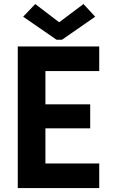

<svg xmlns="http://www.w3.org/2000/svg" viewBox="-20 -956 572 976"><path d="M70.3 -719.7H484.4V-594.7H210.9V-425.8H438.5V-303.7H210.9V-125H484.4V0H70.3ZM279.3 -843.8H282.2L404.3 -935.5L463.9 -871.1L294.9 -753.9H267.6L97.7 -871.1L159.2 -935.5Z"/></svg>

Font: Reddit Sans Fudge
Style: Bold
Weight: 700
Designer: Stephen Hutchings
Foundry: Reddit
Version: Version 1.013